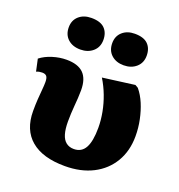

<svg xmlns="http://www.w3.org/2000/svg" viewBox="-141 -896 954 1025"><g transform="rotate(20 336.0 -383.0)"><path d="M340 13Q214 13 147.5 -43Q81 -99 81 -206Q81 -241 83 -271.5Q85 -302 87.5 -328Q90 -354 90 -373Q90 -396 82.5 -405.5Q75 -415 57 -415Q49 -415 40.5 -413.5Q32 -412 24 -408L9 -477Q37 -499 77 -511.5Q117 -524 156 -524Q221 -524 252.5 -493Q284 -462 284 -397Q284 -375 282.5 -352Q281 -329 279 -306Q277 -283 276 -260.5Q275 -238 275 -217Q275 -174 283.5 -145.5Q292 -117 310 -103Q328 -89 354 -89Q398 -89 418.5 -126.5Q439 -164 439 -240Q439 -283 430.5 -328Q422 -373 405.5 -416.5Q389 -460 365 -499L547 -523L564 -513Q589 -483 605.5 -443.5Q622 -404 631.5 -358.5Q641 -313 641 -266Q641 -182 603.5 -119Q566 -56 498.5 -21.5Q431 13 340 13ZM451 -600Q408 -600 381 -624.5Q354 -649 354 -691Q354 -731 381 -755Q408 -779 451 -779Q502 -779 526 -755Q550 -731 550 -690Q550 -649 522 -624.5Q494 -600 451 -600ZM205 -600Q161 -600 134 -624.5Q107 -649 107 -691Q107 -731 134 -755Q161 -779 205 -779Q256 -779 280 -755Q304 -731 304 -690Q304 -649 276 -624.5Q248 -600 205 -600Z"/></g></svg>

Font: Literata ExtraBold
Style: Regular
Weight: 800
Designer: Latin by Veronika Burian and Jose Scaglione. Greek by Irene Vlachou. Cyrillic by Vera Evstafieva.
Foundry: TypeTogether
Version: Version 3.103;gftools[0.9.29]